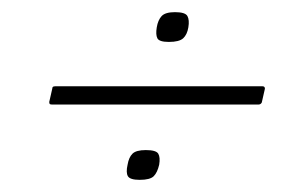

<svg xmlns="http://www.w3.org/2000/svg" viewBox="-20 -456 490 316"><path d="M242 -185Q239 -172 233 -166Q227 -160 210 -160Q194 -160 190.5 -166Q187 -172 190 -185Q192 -197 198 -203Q204 -209 220 -209Q237 -209 240.5 -203Q244 -197 242 -185ZM290 -411Q288 -399 281.5 -393Q275 -387 258 -387Q242 -387 239 -393Q236 -399 238 -411Q240 -423 246 -429.5Q252 -436 268 -436Q285 -436 288.5 -429.5Q292 -423 290 -411ZM65 -284Q62 -284 61.5 -285.5Q61 -287 61 -288L66 -310Q66 -312 67 -313Q68 -314 71 -314H412Q414 -314 415 -313Q416 -312 416 -310L411 -288Q411 -287 409.5 -285.5Q408 -284 406 -284Z"/></svg>

Font: Glory Thin
Style: Italic
Weight: 100
Italic angle: -12°
Designer: Robert Leuschke
Foundry: Robert Leuschke
Version: Version 1.011